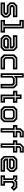

<svg xmlns="http://www.w3.org/2000/svg" viewBox="2690 -3480 790 6210"><g transform="rotate(90 3085.0 -375.0)"><path d="M60 0V-141.5H375L405.5 -172V-169.5L376 -199.5H158L55 -302.5V-437L158 -540H536.5V-398.5H226.5L196 -368V-371L226.5 -340.5H443.5L546.5 -237.5V-103L443.5 0ZM114 -57H418L491.5 -130V-216L418 -287.5H193.5L141.5 -338.5V-399L197.5 -454.5H482.5V-485.5H184L110.5 -412V-326L180 -257H404.5L460.5 -203.5V-143L404.5 -87.5H114Z M624 0V-141.5H759V-608.5H624V-750H900V-141.5H1035V0ZM679 -55H980.5V-85.5H843V-696H679V-665.5H812V-85.5H679Z M1215.5 0 1112.5 -103V-245.5L1215.5 -348.5H1487.5V-368L1457 -398.5H1119.5V-540H1526L1629 -437V-103L1526 0ZM1259 -85.5 1199 -144.5V-212.5L1252.5 -265.5H1547.5V-148.5L1484 -85.5ZM1245 -55H1497.5L1578.5 -135.5V-408L1501 -485.5H1178V-454.5H1487L1547.5 -395V-295.5H1241L1168.5 -224V-131.5ZM1284.5 -141.5H1457L1487.5 -172V-212H1274.5L1253.5 -191V-172Z M1842 0 1739 -103V-437L1842 -540H2224V-398.5H1911L1880.5 -368V-172L1911 -141.5H2224V0ZM1876 -55H2169V-86H1889.5L1826 -149V-396L1886.5 -456H2169V-486.5H1872.5L1795 -409V-134Z M2349 0V-749.5H2490.5V-530.5L2500 -540H2733.5L2836.5 -437V0H2695V-368L2664.5 -399H2530.5L2490.5 -358.5V0ZM2405.5 -55H2436V-380L2512.5 -455.5H2695.5L2751 -400.5V-55H2782V-413.5L2709.5 -486H2505L2436 -418V-696H2405.5Z M3038.5 0V-399H2914V-540H3038.5V-677H3180V-540H3304V-399H3180V-141.5H3300.5V0ZM3094 -55H3246.5V-85.5H3125V-455.5H3250V-486H3125V-622.5H3094V-486H2968.5V-455.5H3094Z M3517 0 3414 -103V-437L3517 -540H3829.5L3932.5 -437V-103L3829.5 0ZM3551.5 -55H3800.5L3877 -131.5V-408.5L3800.5 -485.5H3548L3470.5 -408V-135.5ZM3565 -85.5 3501 -148.5V-395L3562 -454.5H3786.5L3846 -395.5V-144.5L3786.5 -85.5ZM3586 -141.5H3760.5L3791 -172V-368L3760.5 -398.5H3586L3555.5 -368V-172Z M4126 0V-399H4025V-540H4126V-647L4229 -750H4424V-618.5H4289.5L4267.5 -596V-540H4424V-399H4267.5V0ZM4181 -53H4212V-454.5H4372V-485.5H4212V-613.5L4268.5 -670.5H4372V-699.5H4255.5L4181 -625.5V-485.5H4080.5V-454.5H4181ZM4617.5 0V-399H4516.5V-540H4617.5V-647L4720.5 -750H4915.5V-618.5H4781L4759 -596V-540H4915.5V-399H4759V0ZM4672.5 -53H4703.5V-454.5H4863.5V-485.5H4703.5V-613.5L4760 -670.5H4863.5V-699.5H4747L4672.5 -625.5V-485.5H4572V-454.5H4672.5Z M5438.5 -540 5541.5 -437V-294.5L5438.5 -191.5H5166.5V-172L5197 -141.5H5534.5V0H5128L5025 -103V-437L5128 -540ZM5395 -454.5 5455 -395.5V-327.5L5401.5 -274.5H5106.5V-391.5L5170 -454.5ZM5409 -485H5156.5L5075.5 -404.5V-132L5153 -54.5H5476V-85.5H5167L5106.5 -145V-244.5H5413L5485.5 -316V-408.5ZM5369.5 -398.5H5197L5166.5 -368V-328H5379.5L5400.5 -349V-368Z M5651.5 0V-141H5748.5V-391.5L5741 -399H5652.5V-540H5779L5813 -500L5851.5 -540H6046L6155.5 -430.5L6046.5 -324.5L5977.5 -398.5H5920.5L5890 -368V-140.5H5987V0ZM5703 -55H5935.5V-86H5834.5V-400.5L5886.5 -452.5H6010.5L6054.5 -403.5L6078 -425.5L6024.5 -483H5873L5817.5 -427.5L5766.5 -483H5703V-452.5H5757.5L5803.5 -402V-86H5703Z"/></g></svg>

Font: Tourney Thin SemiBold
Style: Regular
Weight: 600
Version: Version 1.015